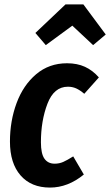

<svg xmlns="http://www.w3.org/2000/svg" viewBox="-20 -832 498 868"><path d="M427 -482 361 -408Q341 -425 324 -432.5Q307 -440 287 -440Q224 -440 194.5 -363Q165 -286 165 -189Q165 -137 181 -114.5Q197 -92 227 -92Q248 -92 266 -100Q284 -108 311 -125L359 -43Q287 16 206 16Q121 16 73 -39Q25 -94 25 -192Q25 -285 55 -366Q85 -447 143.5 -496.5Q202 -546 283 -546Q329 -546 364 -530Q399 -514 427 -482ZM187 -628 140 -683 276 -812H357L458 -676L401 -628L307 -716Z"/></svg>

Font: Fira Sans Extra Condensed SemiBold
Style: Italic
Weight: 600
Width: 3
Italic angle: -8°
Designer: Carrois Corporate & Edenspiekermann AG
Foundry: Carrois Corporate GbR & Edenspiekermann AG
Version: Version 4.203